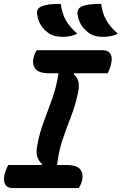

<svg xmlns="http://www.w3.org/2000/svg" viewBox="-22 -955 618 975"><path d="M287 -935Q292 -889 312 -853Q332 -817 370 -784Q354 -775 335.5 -771.5Q317 -768 297 -768Q255 -768 230 -783Q175 -819 167 -881Q161 -909 186 -921Q219 -937 287 -935ZM492 -935Q497 -889 517.5 -853Q538 -817 576 -784Q559 -775 540.5 -771.5Q522 -768 502 -768Q459 -768 436 -783Q380 -820 372 -881Q368 -909 391 -921Q425 -937 492 -935ZM378 0H43Q14 0 4 -19.5Q-6 -39 1 -69Q9 -98 20 -117H189L192 -123Q175 -136 167.5 -158Q160 -180 167 -216Q179 -281 201 -339Q223 -397 244 -456Q265 -515 275 -583H229Q174 -583 157 -606.5Q140 -630 149 -664Q152 -676 156 -684.5Q160 -693 165 -700H500Q529 -700 539.5 -680.5Q550 -661 542 -631Q536 -603 524 -583H355L352 -578Q369 -565 375.5 -542Q382 -519 374 -483Q360 -418 338 -361.5Q316 -305 296 -246.5Q276 -188 268 -117H315Q370 -117 386.5 -93.5Q403 -70 394 -36Q391 -24 387 -16Q383 -8 378 0Z"/></svg>

Font: Recursive Sn Csl St SmB
Style: Italic
Weight: 600
Italic angle: -15°
Version: Version 1.079;hotconv 1.0.112;makeotfexe 2.5.65598; ttfautoh